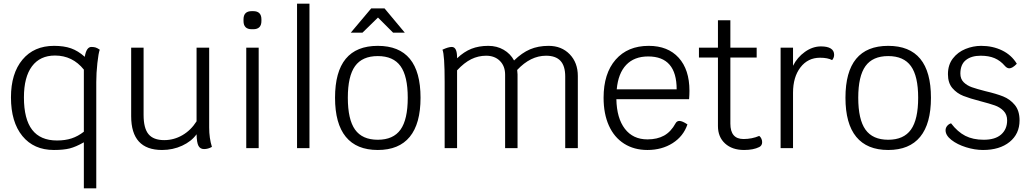

<svg xmlns="http://www.w3.org/2000/svg" viewBox="-20 -811 5641 1051"><path d="M526 -539Q519 -520 513 -465.5Q507 -411 507 -362V220H439V-32Q395 -7 361.5 1.5Q328 10 275 10Q165 10 102.5 -66.5Q40 -143 40 -278Q40 -409 103 -484.5Q166 -560 276 -560Q330 -560 368.5 -546.5Q407 -533 444 -500Q453 -554 480 -554Q494 -554 503.5 -551Q513 -548 526 -539ZM439 -90V-430Q377 -507 281 -507Q199 -507 155 -448Q111 -389 111 -278Q111 -159 156 -100.5Q201 -42 292 -42Q337 -42 372 -53.5Q407 -65 439 -90Z M1140 -7Q1119 5 1097 5Q1076 5 1066.5 -12.5Q1057 -30 1056 -76Q1028 -37 977 -13.5Q926 10 867 10Q698 10 698 -175V-550H766V-182Q766 -109 793 -76.5Q820 -44 879 -44Q932 -44 978.5 -71Q1025 -98 1056 -147V-550H1125V-113Q1125 -55 1140 -7Z M1328 -550H1396V0H1328ZM1313 -696V-705Q1313 -750 1358 -750H1366Q1411 -750 1411 -705V-696Q1411 -651 1366 -651H1358Q1313 -651 1313 -696Z M1606 -791H1674V0H1606Z M1814 -276Q1814 -560 2048 -560Q2282 -560 2282 -276Q2282 -134 2223 -62Q2164 10 2048 10Q1932 10 1873 -62Q1814 -134 1814 -276ZM2212 -276Q2212 -394 2172.5 -449Q2133 -504 2048 -504Q1963 -504 1923.5 -449Q1884 -394 1884 -276Q1884 -157 1923.5 -101.5Q1963 -46 2048 -46Q2133 -46 2172.5 -101.5Q2212 -157 2212 -276ZM2012 -765H2085L2196 -632H2132L2049 -715L1964 -632H1900Z M3143 -395V0H3074V-392Q3074 -450 3048 -478Q3022 -506 2969 -506Q2884 -506 2811 -428Q2813 -412 2813 -404V0H2745V-402Q2745 -449 2716.5 -477.5Q2688 -506 2641 -506Q2598 -506 2559.5 -487Q2521 -468 2482 -426V0H2414V-363Q2414 -511 2402 -539Q2434 -554 2453 -554Q2482 -554 2482 -496V-492Q2520 -528 2560.5 -544Q2601 -560 2653 -560Q2700 -560 2737 -538.5Q2774 -517 2794 -480Q2837 -522 2881.5 -541Q2926 -560 2983 -560Q3054 -560 3098.5 -514Q3143 -468 3143 -395Z M3752 -268H3354Q3356 -164 3400.5 -106Q3445 -48 3524 -48Q3578 -48 3615.5 -69Q3653 -90 3678 -136Q3685 -149 3699 -149Q3715 -149 3743 -130Q3721 -65 3662 -27.5Q3603 10 3524 10Q3451 10 3396.5 -24.5Q3342 -59 3313 -123.5Q3284 -188 3284 -276Q3284 -409 3350 -484.5Q3416 -560 3531 -560Q3636 -560 3695 -495Q3754 -430 3754 -314Q3754 -291 3752 -268ZM3684 -322Q3684 -502 3528 -502Q3452 -502 3408 -456Q3364 -410 3356 -322Z M4152 -33Q4152 -14 4136 -6Q4104 10 4053 10Q3988 10 3949 -25.5Q3910 -61 3910 -121V-496H3806V-550H3910V-700H3978V-550H4122V-496H3978V-134Q3978 -50 4050 -50Q4096 -50 4136 -67Q4143 -62 4147.5 -52.5Q4152 -43 4152 -33Z M4546 -511Q4546 -495 4535 -482Q4511 -495 4469 -495Q4402 -495 4361.5 -442Q4321 -389 4321 -303V0H4253V-550H4321V-451Q4344 -497 4386 -527Q4428 -557 4474 -557Q4509 -557 4527.5 -545.5Q4546 -534 4546 -511Z M4608 -276Q4608 -560 4842 -560Q5076 -560 5076 -276Q5076 -134 5017 -62Q4958 10 4842 10Q4726 10 4667 -62Q4608 -134 4608 -276ZM5006 -276Q5006 -394 4966.5 -449Q4927 -504 4842 -504Q4757 -504 4717.5 -449Q4678 -394 4678 -276Q4678 -157 4717.5 -101.5Q4757 -46 4842 -46Q4927 -46 4966.5 -101.5Q5006 -157 5006 -276Z M5156 -98Q5156 -111 5164.5 -121.5Q5173 -132 5186 -136Q5222 -89 5264 -67.5Q5306 -46 5365 -46Q5428 -46 5460.5 -75Q5493 -104 5493 -152Q5493 -184 5473.5 -204Q5454 -224 5425.5 -234Q5397 -244 5347 -257Q5289 -272 5253.5 -286Q5218 -300 5193.5 -328.5Q5169 -357 5169 -405Q5169 -456 5196 -491Q5223 -526 5265 -543Q5307 -560 5351 -560Q5414 -560 5465.5 -535Q5517 -510 5546 -462Q5522 -437 5505 -437Q5492 -437 5480 -451Q5456 -479 5424.5 -492.5Q5393 -506 5348 -506Q5297 -506 5267 -482Q5237 -458 5237 -408Q5237 -379 5255 -361Q5273 -343 5300 -333.5Q5327 -324 5374 -312Q5434 -298 5471.5 -283Q5509 -268 5535 -236.5Q5561 -205 5561 -152Q5561 -78 5506.5 -34Q5452 10 5361 10Q5316 10 5268 -5Q5220 -20 5188 -45Q5156 -70 5156 -98Z"/></svg>

Font: Krub
Style: Regular
Weight: 400
Designer: Ekaluck Peanpanawate
Foundry: Cadson Demak Co.,Ltd.
Version: Version 1.000; ttfautohint (v1.6)